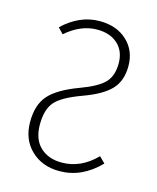

<svg xmlns="http://www.w3.org/2000/svg" viewBox="-88 -594 547 668"><g transform="rotate(15 185.5 -260.5)"><path d="M189.9 -530.8Q251 -530.8 288.6 -495.8Q326.2 -460.9 326.2 -404.8Q326.2 -352.1 296.6 -320.6Q267.1 -289.1 198.2 -264.2Q128.4 -238.8 104.7 -211.2Q81.1 -183.6 81.1 -129.9Q81.1 -76.7 110.6 -48.8Q140.1 -21 188 -21Q257.3 -21 312 -77.1L333 -56.2Q269 9.8 188 9.8Q125.5 9.8 85.7 -28.6Q45.9 -66.9 45.9 -129.9Q45.9 -191.9 76.7 -226.3Q107.4 -260.7 181.2 -288.1Q243.7 -311 267.3 -335.7Q291 -360.4 291 -405.8Q291 -449.2 263.4 -474.6Q235.8 -500 189 -500Q130.4 -500 76.2 -453.1L57.1 -473.1Q117.7 -530.8 189.9 -530.8Z"/></g></svg>

Font: Fira Sans Compressed UltraLight
Style: Regular
Weight: 200
Width: 1
Designer: Carrois Corporate & Edenspiekermann AG
Foundry: Carrois Corporate GbR & Edenspiekermann AG
Version: Version 4.203;PS 004.203;hotconv 1.0.88;makeotf.lib2.5.64775